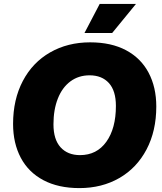

<svg xmlns="http://www.w3.org/2000/svg" viewBox="-20 -955 830 984"><path d="M47 -320Q47 -445 97 -540Q147 -635 237 -686.5Q327 -738 442 -738Q550 -738 626 -697.5Q702 -657 741.5 -582.5Q781 -508 781 -409Q781 -284 731 -189Q681 -94 591.5 -42.5Q502 9 387 9Q279 9 202.5 -31.5Q126 -72 86.5 -146.5Q47 -221 47 -320ZM574 -412Q574 -490 538 -529.5Q502 -569 439 -569Q383 -569 341 -538Q299 -507 276.5 -450Q254 -393 254 -318Q254 -240 290.5 -200Q327 -160 390 -160Q476 -160 525 -228.5Q574 -297 574 -412ZM491 -935H677L555 -786H413Z"/></svg>

Font: Mona Sans Black
Style: Italic
Weight: 900
Italic angle: -11.7°
Designer: Deni Anggara
Foundry: GitHub
Version: Version 2.000